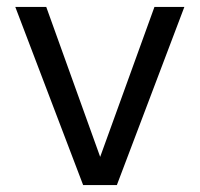

<svg xmlns="http://www.w3.org/2000/svg" viewBox="-20 -532 574 552"><path d="M219 0 24 -512H113L268 -81L424 -512H510L316 0Z"/></svg>

Font: DM Sans 12pt
Style: Regular
Weight: 400
Version: Version 4.004;gftools[0.9.30]